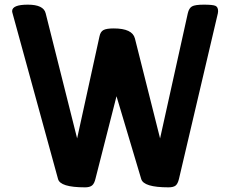

<svg xmlns="http://www.w3.org/2000/svg" viewBox="-20 -788 988 824"><path d="M32 -740Q32 -768 99.5 -768Q167 -768 176 -731L311 -194L407 -632Q411 -652 424 -659Q437 -666 468 -666Q548 -666 559 -623L667 -194L786 -731Q791 -753 804 -760.5Q817 -768 855 -768Q893 -768 904.5 -763Q916 -758 916 -740Q916 -736 915 -731L748 -20Q743 1 733.5 8.5Q724 16 703 16Q596 16 586 -20L480 -375L390 -22Q385 0 375 8Q365 16 345 16Q238 16 229 -20L33 -734Q32 -737 32 -740Z"/></svg>

Font: Chau Philomene One
Style: Regular
Weight: 400
Designer: Vicente Lamonaca
Foundry: TipoType
Version: Version 1.002